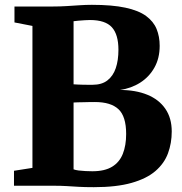

<svg xmlns="http://www.w3.org/2000/svg" viewBox="-20 -770 754 796"><path d="M114.5 -74V-662.5L40 -677V-743H198Q229.5 -743 256.8 -744.8Q284 -746.5 309.5 -748.2Q335 -750 361 -750Q445 -750 499.8 -738.2Q554.5 -726.5 585.5 -703.8Q616.5 -681 629.2 -649.8Q642 -618.5 642 -580Q642 -528.5 620.2 -489.8Q598.5 -451 561 -427.2Q523.5 -403.5 477 -397Q542.5 -397 590.8 -377.2Q639 -357.5 665.5 -319Q692 -280.5 692 -225Q692 -176.5 676.5 -134.5Q661 -92.5 624.5 -61Q588 -29.5 525.5 -11.8Q463 6 369 6Q331.5 6 306 4.5Q280.5 3 256.5 1.5Q232.5 0 200 0H38V-62ZM285 -420.5Q292 -420 301.8 -419.5Q311.5 -419 322.2 -418.8Q333 -418.5 344 -418.5Q355 -418.5 364 -418.5Q402 -418.5 425.5 -436.8Q449 -455 460 -487.5Q471 -520 471 -563.5Q471 -627 443.8 -657Q416.5 -687 353 -687Q345.5 -687 331.8 -686.2Q318 -685.5 304.8 -684.2Q291.5 -683 285 -682ZM285 -68Q292.5 -65 305.8 -63.2Q319 -61.5 334.2 -60.8Q349.5 -60 363 -60Q414 -60 444.8 -78.8Q475.5 -97.5 489.2 -132.2Q503 -167 503 -214.5Q503 -287.5 471.2 -317.2Q439.5 -347 373.5 -347Q363 -347 350.2 -346.8Q337.5 -346.5 325 -346.2Q312.5 -346 302.2 -345.8Q292 -345.5 285 -345Z"/></svg>

Font: Merriweather 28pt Black
Style: Regular
Weight: 900
Version: Version 2.100